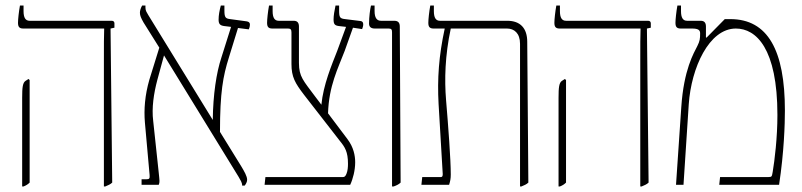

<svg xmlns="http://www.w3.org/2000/svg" viewBox="-20 -667 2894 693"><path d="M355 6H360C370 2 379 -2 385 -8L379 -564L393 -567V-583C393 -589 389 -592 383 -592H87C72 -592 65 -603 65 -627V-647H52C48 -625 45 -597 45 -585C45 -571 49 -564 64 -564H356V-563C355 -541 355 -502 355 -444ZM60 6H65C75 2 81 -2 87 -8V-378L83 -382L72 -375C62 -368 60 -352 60 -314Z M491 0H553C557 -10 556 -13 553 -43L533 -230C527 -278 535 -330 548 -379L572 -467L841 -29C848 -16 854 -9 854 3H863C868 -3 872 -11 872 -18C872 -31 862 -48 850 -68L774 -191C774 -334 785 -392 806 -459L839 -566L878 -561C880 -566 882 -571 882 -579C882 -585 878 -589 870 -590L811 -598C794 -600 790 -604 790 -629V-647H777C772 -628 769 -612 769 -596C769 -581 774 -575 789 -573L814 -570L779 -459C761 -405 749 -325 748 -234L515 -613C510 -622 505 -628 505 -639V-647H493C488 -638 485 -629 485 -621C485 -611 489 -602 498 -586L555 -495L519 -379C503 -323 499 -272 503 -225L520 -35C521 -23 519 -20 509 -20H491Z M935 0H1244C1254 -21 1262 -53 1262 -81C1262 -106 1256 -136 1234 -165L1164 -258C1167 -357 1200 -420 1224 -483L1254 -567L1287 -562C1289 -567 1291 -573 1291 -579C1291 -585 1289 -590 1282 -591L1226 -598C1207 -600 1204 -604 1204 -629V-647H1191C1187 -628 1184 -611 1184 -597C1184 -580 1188 -575 1203 -573L1229 -570L1197 -483C1177 -432 1147 -361 1140 -289L1118 -318C1075 -376 1059 -390 1059 -440V-571C1059 -584 1054 -592 1040 -592H986C971 -592 964 -603 964 -627V-647H951C947 -625 944 -597 944 -585C944 -571 948 -564 963 -564H1020C1029 -564 1032 -560 1032 -550V-436C1032 -389 1045 -367 1078 -324L1207 -158C1225 -136 1236 -119 1236 -76C1236 -64 1235 -51 1231 -41C1228 -34 1226 -28 1218 -28H938Z M1395 6H1401C1412 2 1420 -2 1426 -8L1423 -571C1423 -584 1418 -592 1403 -592H1355C1340 -592 1332 -603 1332 -627V-647H1319C1316 -635 1312 -606 1312 -582C1312 -570 1319 -564 1333 -564H1383C1393 -564 1395 -560 1395 -550Z M1501 0H1601C1605 -13 1607 -22 1607 -37C1607 -92 1598 -211 1590 -306C1584 -379 1586 -466 1607 -564H1810C1836 -564 1857 -547 1857 -509V6H1862C1872 2 1881 -2 1887 -8L1883 -516C1883 -565 1858 -592 1811 -592H1568C1553 -592 1546 -603 1546 -627V-647H1533C1529 -625 1526 -597 1526 -585C1526 -571 1530 -564 1545 -564H1585V-563C1564 -466 1558 -383 1563 -292L1578 -39C1578 -33 1577 -28 1572 -28H1504Z M2291 6H2296C2306 2 2315 -2 2321 -8L2315 -564L2329 -567V-583C2329 -589 2325 -592 2319 -592H2023C2008 -592 2001 -603 2001 -627V-647H1988C1984 -625 1981 -597 1981 -585C1981 -571 1985 -564 2000 -564H2292V-563C2291 -541 2291 -502 2291 -444ZM1996 6H2001C2011 2 2017 -2 2023 -8V-378L2019 -382L2008 -375C1998 -368 1996 -352 1996 -314Z M2420 0H2447L2466 -291C2475 -422 2539 -564 2636 -564C2709 -564 2786 -493 2786 -252C2786 -170 2776 -89 2769 -47C2766 -30 2766 -28 2754 -28H2579L2576 0H2792C2810 -118 2813 -220 2813 -268C2813 -486 2751 -598 2616 -598H2596L2530 -531L2528 -532V-571C2528 -584 2523 -592 2509 -592H2460C2445 -592 2438 -603 2438 -627V-647H2425C2421 -625 2418 -597 2418 -585C2418 -571 2422 -564 2437 -564H2478C2499 -564 2507 -559 2507 -547C2507 -527 2506 -519 2497 -501C2484 -475 2448 -416 2439 -280Z"/></svg>

Font: Noto Serif Hebrew Condensed Thin
Style: Regular
Weight: 100
Width: 3
Designer: Monotype Design Team
Foundry: Monotype Imaging Inc.
Version: Version 2.004